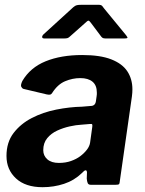

<svg xmlns="http://www.w3.org/2000/svg" viewBox="-20 -769 603 799"><path d="M321 -49Q289 -18 246.5 -4Q204 10 157 10Q86 10 46.5 -26.5Q7 -63 7 -120Q7 -177 36.5 -215.5Q66 -254 112.5 -278Q159 -302 214.5 -313Q270 -324 321 -325L357 -328Q376 -328 379 -347L382 -368Q383 -372 383 -376.5Q383 -381 383 -384Q383 -414 365 -429Q347 -444 314 -444Q282 -444 251 -431Q220 -418 197 -382Q194 -377 189.5 -375.5Q185 -374 175 -376L78 -399Q72 -401 68.5 -408Q65 -415 73 -432Q106 -488 170 -514Q234 -540 322 -540Q397 -540 443 -522Q489 -504 510 -472Q531 -440 531 -397Q531 -390 530.5 -383Q530 -376 529 -368L479 -18Q478 -5 475 -2.5Q472 0 461 0H358Q348 0 345 -7Q342 -14 341 -26L342 -52Q340 -70 321 -49ZM364 -241Q365 -249 363.5 -251.5Q362 -254 354 -253L318 -250Q297 -249 270 -243Q243 -237 218 -225.5Q193 -214 176.5 -194Q160 -174 160 -144Q160 -121 177 -106Q194 -91 225 -91Q253 -91 275.5 -99Q298 -107 314 -119Q331 -132 342 -146.5Q353 -161 355 -176ZM398 -621 359 -673Q352 -683 348 -683Q344 -683 334 -673L272 -618Q266 -612 261 -610.5Q256 -609 248 -609H164Q156 -609 155.5 -614.5Q155 -620 160 -625L285 -739Q293 -746 300 -747.5Q307 -749 319 -749H391Q401 -749 405.5 -744Q410 -739 413 -734L505 -622Q512 -613 510 -611Q508 -609 498 -609H418Q410 -609 406 -612Q402 -615 398 -621Z"/></svg>

Font: Libre Franklin
Style: Bold Italic
Weight: 700
Italic angle: -8°
Designer: Pablo Impallari, Rodrigo Fuenzalida, Nhung Nguyen
Foundry: Impallari Type
Version: Version 3.000